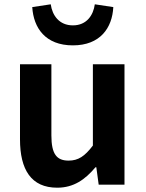

<svg xmlns="http://www.w3.org/2000/svg" viewBox="-20 -859 677 893"><path d="M246 14C323 14 376 -24 424 -81H428L439 0H559V-560H412V-182C374 -132 344 -112 299 -112C244 -112 219 -142 219 -229V-560H73V-211C73 -70 125 14 246 14ZM319 -648C446 -648 502 -729 507 -826L421 -839C414 -788 383 -741 319 -741C255 -741 223 -788 216 -839L130 -826C136 -729 191 -648 319 -648Z"/></svg>

Font: Noto Sans Mono CJK SC
Style: Bold
Weight: 700
Designer: Ryoko NISHIZUKA 西塚涼子 (kana, bopomofo & ideographs); Paul D. Hunt (Latin, Greek & Cyrillic); Sandoll Communications 산돌커뮤니
Foundry: Adobe
Version: Version 2.004;hotconv 1.0.118;makeotfexe 2.5.65603